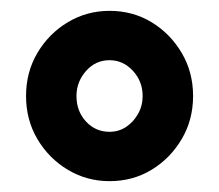

<svg xmlns="http://www.w3.org/2000/svg" viewBox="-20 -744 404 354"><path d="M28 -567Q28 -611 49 -646.5Q70 -682 105 -703Q140 -724 182 -724Q225 -724 259.5 -703Q294 -682 315 -646.5Q336 -611 336 -567Q336 -523 315 -487.5Q294 -452 259.5 -431Q225 -410 182 -410Q140 -410 105 -431Q70 -452 49 -487.5Q28 -523 28 -567ZM121 -567Q121 -539 138.5 -520Q156 -501 182 -501Q199 -501 212.5 -510Q226 -519 234.5 -534Q243 -549 243 -567Q243 -594 225 -613.5Q207 -633 182 -633Q156 -633 138.5 -613Q121 -593 121 -567Z"/></svg>

Font: Noto Sans Display Condensed ExtraBold
Style: Regular
Weight: 800
Width: 3
Designer: Monotype Design Team
Foundry: Monotype Imaging Inc.
Version: Version 2.003